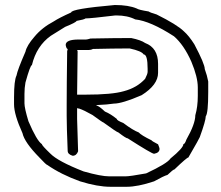

<svg xmlns="http://www.w3.org/2000/svg" viewBox="-20 -632 870 755"><path d="M431.6 -612.3Q485.4 -612.3 517.6 -598.6Q524.9 -593.3 564.5 -586.9Q570.3 -582.5 595.7 -575.2Q676.3 -535.2 703.1 -508.8Q722.7 -491.7 744.1 -458Q785.2 -380.4 785.2 -360.4Q794.4 -335.4 798.8 -311.5V-270.5Q798.8 -187 789.1 -174.8Q789.1 -157.7 765.6 -92.8Q765.6 -90.3 720.7 -12.7Q714.8 -12.7 666 34.2Q661.1 34.2 638.7 55.7Q623.5 60.1 585.9 81.1Q521.5 102.5 478.5 102.5H414.1Q363.8 102.5 294.9 81.1Q220.2 54.2 166 16.6Q162.1 16.6 134.8 -12.7Q76.2 -72.3 68.4 -108.4Q35.2 -181.6 35.2 -221.7V-249Q35.2 -315.4 44.9 -335Q48.8 -356.9 80.1 -428.7Q85.4 -453.1 115.2 -487.3Q145 -523.4 191.4 -547.9Q212.9 -562 259.8 -583Q259.8 -597.2 431.6 -612.3ZM316.4 -559.6Q311.5 -555.2 281.2 -549.8Q279.3 -543.9 236.3 -526.4L179.7 -491.2Q123.5 -451.2 105.5 -376Q99.1 -376 80.1 -307.6Q76.2 -286.6 76.2 -262.7V-225.6Q76.2 -207 91.8 -155.3Q124.5 -78.6 144.5 -65.4Q144.5 -60.1 177.7 -28.3Q207.5 2.4 308.6 42Q377 61.5 410.2 61.5H472.7Q490.7 61.5 554.7 49.8Q638.2 10.7 650.4 -8.8Q701.2 -50.3 701.2 -65.4Q707 -65.4 712.9 -83Q748 -145 748 -178.7Q757.8 -212.4 757.8 -254.9V-288.1Q757.8 -329.1 732.4 -389.6Q703.1 -455.6 664.1 -489.3Q571.3 -549.3 511.7 -555.7Q481.4 -571.3 437.5 -571.3H433.6Q337.4 -559.6 316.4 -559.6ZM492.2 -482.4H496.1Q534.2 -474.6 550.8 -462.9Q601.6 -443.8 601.6 -380.9V-345.7Q601.6 -298.3 537.1 -257.8Q460.4 -224.6 427.7 -224.6Q403.3 -220.7 359.4 -218.8V-216.8Q367.7 -216.8 392.6 -193.4Q416 -183.6 439.5 -164.1Q439.5 -158.2 464.8 -148.4Q502.9 -119.6 525.4 -111.3Q535.2 -100.1 576.2 -80.1Q576.2 -77.6 601.6 -64.5Q607.4 -50.3 607.4 -46.9Q607.4 -31.2 585.9 -27.3Q577.1 -27.3 482.4 -87.9Q475.6 -87.9 445.3 -111.3Q440.4 -111.3 386.7 -150.4Q383.8 -150.4 343.8 -179.7Q310.5 -198.7 291 -205.1Q286.6 -205.1 283.2 -207V-164.1Q287.1 -43 287.1 -37.1Q280.8 -19.5 265.6 -19.5Q246.1 -25.4 246.1 -39.1Q242.2 -135.3 242.2 -175.8V-218.8Q242.2 -292 244.1 -431.6Q246.1 -435.1 246.1 -439.5Q241.2 -439.5 238.3 -455.1Q238.3 -476.6 289.1 -476.6H318.4Q323.2 -476.6 335.9 -480.5Q434.1 -482.4 492.2 -482.4ZM345.7 -439.5Q338.4 -435.5 330.1 -435.5H283.2Q285.2 -431.6 285.2 -429.7Q285.2 -412.1 283.2 -259.8H316.4Q420.4 -259.8 466.8 -273.4Q519 -287.1 550.8 -322.3Q560.5 -341.3 560.5 -349.6V-361.3Q560.5 -418 544.9 -418Q537.1 -431.2 490.2 -441.4H474.6Q429.7 -441.4 345.7 -439.5Z"/></svg>

Font: CEF Fonts CJK
Style: Regular
Weight: 400
Designer: PartyBoss (派对大魔王)
Version: Release 2.25